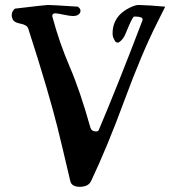

<svg xmlns="http://www.w3.org/2000/svg" viewBox="-20 -757 706 762"><path d="M529.3 -737.3Q572.3 -736.3 635.7 -730.5Q635.7 -730.5 602.5 -664.1Q542 -543.9 474.1 -359.4Q406.2 -174.8 341.8 -39.1Q331.1 -15.6 296.9 -15.6Q263.7 -15.6 258.8 -39.1Q222.7 -193.4 207.5 -253.9Q192.4 -314.5 163.6 -413.1Q134.8 -511.7 91.8 -644.5Q86.9 -658.2 61 -663.1Q35.2 -668 30.3 -680.7Q26.4 -690.4 26.4 -696.3Q26.4 -711.9 39.1 -722.7Q161.1 -737.3 169.9 -737.3Q187.5 -737.3 289.1 -730.5Q304.7 -718.8 296.9 -705.1Q290 -693.4 269.5 -693.4Q257.8 -693.4 232.9 -698.7Q208 -704.1 200.2 -704.1Q187.5 -704.1 187.5 -694.3Q187.5 -690.4 188.5 -688.5Q215.8 -586.9 256.8 -491.7Q297.9 -396.5 338.9 -250Q343.8 -235.4 361.3 -235.4Q369.1 -235.4 372.1 -241.2Q448.2 -420.9 544.9 -674.8Q545.9 -676.8 545.9 -680.7Q545.9 -691.4 512.7 -691.4Q508.8 -691.4 500.5 -674.3Q492.2 -657.2 483.9 -636.7Q475.6 -616.2 473.6 -613.3Q468.8 -603.5 460.4 -595.7Q452.1 -587.9 448.2 -587.9Q444.3 -587.9 440.9 -589.8Q437.5 -591.8 436.5 -593.8Q435.5 -595.7 433.1 -600.6Q430.7 -605.5 429.7 -607.4Q426.8 -613.3 426.8 -625Q426.8 -667 454.1 -697.3Q469.7 -713.9 493.2 -725.6Q516.6 -737.3 529.3 -737.3Z"/></svg>

Font: LPEducational
Style: Medium
Weight: 500
Designer: Based on Essays1743, by John Stracke, which says:

Based on the typeface in a 1743 English translation of the essays of 
Version: Version 001.204